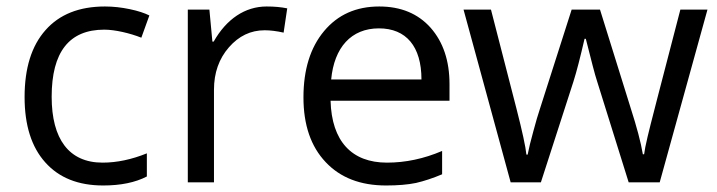

<svg xmlns="http://www.w3.org/2000/svg" viewBox="-20 -565 2223 595"><path d="M299.8 9.8C354 9.8 399.4 0.5 435.1 -18.1V-89.8C388.2 -70.8 342.3 -61 297.9 -61C193.8 -61 140.1 -133.8 140.1 -265.1C140.1 -403.8 194.3 -473.1 303.2 -473.1C335.9 -473.1 382.3 -462.4 418 -448.2L442.9 -517.1C428.2 -524.4 408.2 -531.2 382.3 -536.6C356.4 -542 331.1 -544.9 305.2 -544.9C225.6 -544.9 164.1 -520.5 121.1 -471.7C77.6 -422.9 56.2 -353.5 56.2 -264.2C56.2 -176.8 77.6 -109.4 120.1 -62C162.6 -14.2 222.2 9.8 299.8 9.8Z M806.2 -544.9C739.3 -544.9 681.6 -505.9 642.1 -436H638.2L628.9 -535.2H562V0H643.1V-287.1C643.1 -339.4 658.7 -383.3 689.5 -418.5C720.2 -453.6 756.8 -471.2 800.3 -471.2C817.4 -471.2 836.9 -468.8 858.9 -463.9L870.1 -539.1C851.1 -543 830.1 -544.9 806.2 -544.9Z M1176.3 9.8C1212.4 9.8 1243.2 7.3 1269 2C1294.4 -3.9 1321.3 -12.7 1350.1 -24.9V-97.2C1293.9 -73.2 1236.8 -61 1179.2 -61C1069.8 -61 1007.8 -127.4 1004.4 -252.9H1373V-304.2C1373 -376.5 1353.5 -434.6 1314.5 -479C1275.4 -522.9 1222.2 -544.9 1155.3 -544.9C1083.5 -544.9 1026.9 -519.5 984.4 -468.8C941.9 -418 920.4 -349.6 920.4 -263.2C920.4 -177.7 943.4 -110.8 989.3 -62.5C1034.7 -14.2 1097.2 9.8 1176.3 9.8ZM1154.3 -477.1C1238.8 -477.1 1286.1 -420.9 1286.1 -318.8H1006.3C1015.6 -418 1068.4 -477.1 1154.3 -477.1Z M2024.4 0 2172.4 -535.2H2088.4C2026.4 -296.9 1992.2 -165.5 1986.8 -141.1C1981 -116.7 1977.5 -98.6 1976.1 -86.9H1972.2C1965.8 -125 1953.1 -171.9 1935.1 -228L1839.4 -535.2H1751.5L1653.3 -228C1647.5 -210.9 1640.6 -187.5 1632.8 -158.2C1624.5 -128.4 1618.7 -104.5 1615.2 -85.9H1611.3C1608.9 -110.4 1598.6 -157.7 1580.6 -228C1562.5 -298.3 1536.1 -400.9 1501.5 -535.2H1416.5L1562.5 0H1656.2L1757.3 -313C1767.1 -343.8 1778.3 -387.7 1791.5 -444.8H1795.4C1812.5 -377 1823.7 -333 1830.1 -314L1928.2 0Z"/></svg>

Font: Samim
Style: Regular
Weight: 400
Foundry: DejaVu fonts team - Redesigned by Saber Rastikerdar
Version: Version 4.0.5